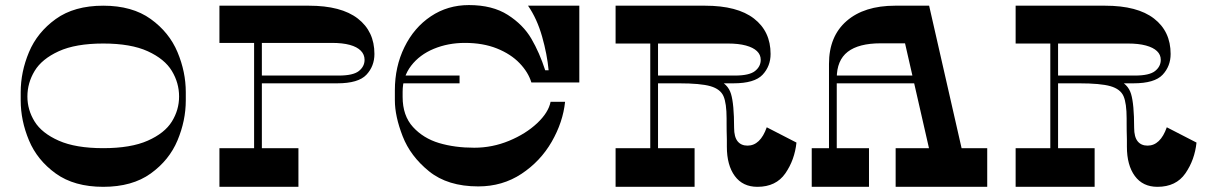

<svg xmlns="http://www.w3.org/2000/svg" viewBox="-20 -722 4663 742"><path d="M698 -334Q698 -256 666 -179.5Q634 -103 562.5 -51.5Q491 0 379 0Q267 0 195.5 -51.5Q124 -103 92 -179.5Q60 -256 60 -334V-366Q60 -444 92 -520.5Q124 -597 195.5 -648.5Q267 -700 379 -700Q491 -700 562.5 -648.5Q634 -597 666 -520.5Q698 -444 698 -366ZM379 -149.4Q485.6 -149.4 551 -178.4Q616.4 -207.4 644.2 -252.3Q672.1 -297.3 672.1 -349Q672.1 -401.6 644.2 -447.8Q616.4 -494 551.1 -523.9Q485.8 -553.8 379 -553.8Q272.2 -553.8 206.9 -523.9Q141.6 -494 113.8 -447.8Q85.9 -401.6 85.9 -349Q85.9 -297.3 113.8 -252.3Q141.6 -207.4 207 -178.4Q272.4 -149.4 379 -149.4Z M962 -606.8H992V-139.8H962ZM1173.5 -700Q1298.7 -700 1362.8 -650.3Q1427 -600.6 1427 -513.5Q1427 -466.2 1396 -433.1Q1364.9 -400 1283.3 -400H978V-430H1289.2Q1344.8 -430 1366.8 -447.5Q1388.9 -465.1 1388.9 -490.8Q1388.9 -511.4 1374.3 -526.1Q1359.8 -540.8 1331.9 -548.5Q1303.9 -556.2 1262.1 -556.2H828V-700ZM1133.3 -149.4V0H828V-149.4Z M1776.6 -556.2Q1712 -556.2 1656.8 -533.5Q1601.7 -510.7 1568.8 -467.9Q1536 -425.1 1536 -367.4V-347.4Q1536 -275.1 1576 -231.2Q1616 -187.4 1676.9 -169.2Q1737.8 -151.1 1812.8 -151.1Q1882.6 -151.1 1947.2 -177.8Q2011.8 -204.5 2055.8 -245.8Q2099.7 -287.2 2107.8 -328.6H2163.8Q2155.7 -250.1 2112.2 -174.3Q2068.6 -98.6 1995.2 -50.1Q1921.9 -1.6 1828.2 -1.6Q1710.2 -1.6 1638.1 -60Q1565.9 -118.4 1536 -195.7Q1506 -272.9 1506 -334.4V-373.4Q1506 -464.4 1543 -539.9Q1580 -615.4 1645 -658.9Q1710 -702.4 1792 -702.4Q1883 -702.4 1942.5 -664.4Q2002 -626.4 2033.5 -572.4Q2065 -518.4 2087 -450.4H2100.2Q2094.5 -511.8 2075 -580.6Q2055.5 -649.5 2020.6 -700H2218.8V-403.4H2033.5Q2021.6 -442.9 1987.8 -478Q1954.1 -513.1 1900.4 -534.7Q1846.7 -556.2 1776.6 -556.2ZM1525 -400V-430H1756V-400Z M2493 -606.8H2523V-139.8H2493ZM2704.5 -700Q2829.7 -700 2893.8 -650.3Q2958 -600.6 2958 -513.5Q2958 -466.2 2927 -433.1Q2895.9 -400 2814.3 -400H2509V-430H2820.2Q2875.8 -430 2897.8 -447.5Q2919.9 -465.1 2919.9 -490.8Q2919.9 -510.6 2905.3 -524.5Q2890.8 -538.4 2862.5 -546.1Q2834.1 -553.8 2793.1 -553.8H2359V-700ZM2611 -430Q2708.2 -430 2750.6 -414.3Q2793 -398.6 2805 -359.2Q2817 -319.8 2817 -228.3Q2817 -192.7 2830.6 -175.9Q2844.2 -159.2 2868.8 -159.2Q2918.2 -159.2 2943.2 -230.1L3058 -171Q3051 -104 3015 -52Q2979 0 2907 0Q2850.4 0 2819.7 -41.8Q2789 -83.5 2789 -155.1Q2789 -167.9 2789 -183.8Q2789 -199.6 2788.2 -216.1Q2788 -230.1 2788 -242.5Q2788 -254.8 2788 -263.8Q2788 -322.8 2776 -350.3Q2764 -377.8 2725.5 -388.9Q2687 -400 2603 -400H2501V-430ZM2664.3 -149.4V0H2359V-149.4Z M3441.3 0V-149.4H3795.2V0ZM3117 0V-149.4H3338.3V0ZM3183.7 -475.2Q3183.7 -581.6 3251.7 -640.8Q3319.7 -700 3439.5 -700H3570.7L3703.9 -115.3L3578.2 -114L3477.6 -554.6H3383.4Q3298.6 -554.6 3256.1 -521.8Q3213.7 -489 3213.7 -419.9V-121.9L3183.7 -122.7ZM3193.7 -400V-430H3615.2V-400Z M4039 -606.8H4069V-139.8H4039ZM4250.5 -700Q4375.7 -700 4439.8 -650.3Q4504 -600.6 4504 -513.5Q4504 -466.2 4473 -433.1Q4441.9 -400 4360.3 -400H4055V-430H4366.2Q4421.8 -430 4443.8 -447.5Q4465.9 -465.1 4465.9 -490.8Q4465.9 -510.6 4451.3 -524.5Q4436.8 -538.4 4408.5 -546.1Q4380.1 -553.8 4339.1 -553.8H3905V-700ZM4157 -430Q4254.2 -430 4296.6 -414.3Q4339 -398.6 4351 -359.2Q4363 -319.8 4363 -228.3Q4363 -192.7 4376.6 -175.9Q4390.2 -159.2 4414.8 -159.2Q4464.2 -159.2 4489.2 -230.1L4604 -171Q4597 -104 4561 -52Q4525 0 4453 0Q4396.4 0 4365.7 -41.8Q4335 -83.5 4335 -155.1Q4335 -167.9 4335 -183.8Q4335 -199.6 4334.2 -216.1Q4334 -230.1 4334 -242.5Q4334 -254.8 4334 -263.8Q4334 -322.8 4322 -350.3Q4310 -377.8 4271.5 -388.9Q4233 -400 4149 -400H4047V-430ZM4210.3 -149.4V0H3905V-149.4Z"/></svg>

Font: Space Cowgirl
Style: Regular
Weight: 400
Designer: Valery Marier
Foundry: Valery Marier
Version: Version 1.000